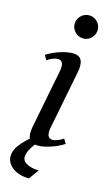

<svg xmlns="http://www.w3.org/2000/svg" viewBox="-139 -780 602 1028"><g transform="rotate(15 162.0 -265.5)"><path d="M136 16Q117 16 104 10Q91 4 85 -8.5Q79 -21 79 -41Q79 -48 80 -55.5Q81 -63 82 -72L146 -398Q149 -413 149 -424Q149 -460 119 -460Q108 -460 91.5 -453.5Q75 -447 61 -437L46 -463Q79 -484 118.5 -497Q158 -510 187 -510Q207 -510 219.5 -504Q232 -498 238 -485.5Q244 -473 244 -453Q244 -446 243.5 -438.5Q243 -431 241 -422L177 -96Q174 -81 174 -70Q174 -34 204 -34Q215 -34 231.5 -40.5Q248 -47 262 -57L277 -31Q244 -10 204.5 3Q165 16 136 16ZM222 -601Q195 -601 176 -620Q157 -639 157 -665Q157 -691 176 -710Q195 -729 222 -729Q248 -729 266.5 -710Q285 -691 285 -665Q285 -639 266.5 -620Q248 -601 222 -601ZM135 198Q108 198 85 191.5Q62 185 45 172.5Q28 160 18.5 143.5Q9 127 9 108Q9 75 34 43.5Q59 12 98 -21H155Q124 4 103.5 36.5Q83 69 83 93Q83 108 94.5 119Q106 130 127 136.5Q148 143 175 143Z"/></g></svg>

Font: Wittgenstein
Style: Italic
Weight: 400
Italic angle: -11°
Designer: Jörg Drees
Foundry: Jörg Drees
Version: Version 1.500